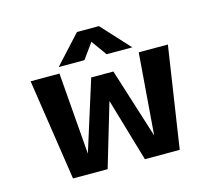

<svg xmlns="http://www.w3.org/2000/svg" viewBox="-97 -793 1043 916"><g transform="rotate(-15 425.0 -335.0)"><path d="M590.5 -531H463.5L409 -607L354 -531H227L354.5 -670H463ZM326.5 0H155.5L80 -500H222.5L254.5 -96L364 -443H473.5L582.5 -98L614 -500H758L682.5 0H510.5L419 -312Z"/></g></svg>

Font: League Mono Wide SemiBold
Style: Regular
Weight: 600
Width: 8
Designer: Tyler Finck
Foundry: The League of Moveable Type / Tyler Finck
Version: Version 2.210